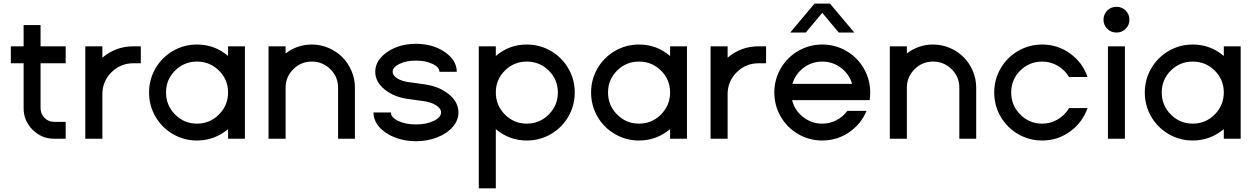

<svg xmlns="http://www.w3.org/2000/svg" viewBox="-20 -763 6909 1056"><path d="M109.9 -168.5V-415H39.6V-508.3H109.9V-625H203.1V-508.3H341.3V-415H203.1V-168.5Q203.1 -136.7 224.9 -114.7Q246.6 -92.8 277.8 -92.8H341.3V0H277.8Q208.5 0 159.2 -49.3Q109.9 -98.6 109.9 -168.5Z M449.2 0V-508.3H543V-445.8Q617.2 -508.3 712.9 -508.3H754.4V-415H712.9Q642.6 -415 592.8 -365.2Q543 -315.4 543 -245.1V0Z M1234.4 0V-52.7Q1159.2 9.8 1063.5 9.8Q991.7 9.8 930.9 -25.6Q870.1 -61 835 -121.8Q799.8 -182.6 799.8 -254.4Q799.8 -325.7 835 -386.5Q870.1 -447.3 930.9 -482.7Q991.7 -518.1 1063.5 -518.1Q1160.6 -518.1 1234.4 -455.1V-508.3H1327.1V0ZM1184.3 -133.3Q1234.4 -183.6 1234.4 -254.4Q1234.4 -325.2 1184.3 -374.8Q1134.3 -424.3 1063.5 -424.3Q992.7 -424.3 942.9 -374.8Q893.1 -325.2 893.1 -254.4Q893.1 -183.6 942.9 -133.3Q992.7 -83 1063.5 -83Q1134.3 -83 1184.3 -133.3Z M1457 0V-508.3H1550.8V-469.2Q1615.2 -518.1 1694.8 -518.1Q1743.2 -518.1 1787.1 -499.3Q1831.1 -480.5 1862.8 -448.7Q1894.5 -417 1913.3 -373Q1932.1 -329.1 1932.1 -280.8V0H1839.4V-280.8Q1839.4 -340.3 1797.1 -382.3Q1754.9 -424.3 1694.8 -424.3Q1635.3 -424.3 1593 -382.3Q1550.8 -340.3 1550.8 -280.8V0Z M2034.2 -144.5H2129.9Q2129.9 -117.2 2170.2 -97.9Q2210.4 -78.6 2267.6 -78.6Q2324.7 -78.6 2365.2 -97.9Q2405.8 -117.2 2405.8 -144.5Q2405.8 -167 2377.4 -184.6Q2349.1 -202.1 2305.2 -207.5L2227.1 -218.3Q2147.9 -228.5 2095.9 -270.5Q2043.9 -312.5 2043.9 -368.2Q2043.9 -431.6 2109.6 -476.8Q2175.3 -522 2267.6 -522Q2360.8 -522 2426.5 -476.8Q2492.2 -431.6 2492.2 -368.2H2397Q2397 -393.6 2358.9 -411.6Q2320.8 -429.7 2267.6 -429.7Q2214.4 -429.7 2177 -411.6Q2139.6 -393.6 2139.6 -368.2Q2139.6 -347.7 2165.8 -331.5Q2191.9 -315.4 2232.9 -310.5L2311 -299.8Q2393.1 -289.1 2447.3 -245.6Q2501.5 -202.1 2501.5 -144.5Q2501.5 -101.6 2470.2 -65.2Q2439 -28.8 2385 -7.6Q2331.1 13.7 2267.6 13.7Q2204.1 13.7 2150.4 -7.6Q2096.7 -28.8 2065.4 -65.2Q2034.2 -101.6 2034.2 -144.5Z M2613.3 272.9V-508.3H2707V-455.1Q2780.3 -518.1 2877.4 -518.1Q2949.2 -518.1 3010 -482.7Q3070.8 -447.3 3106 -386.5Q3141.1 -325.7 3141.1 -254.4Q3141.1 -182.6 3106 -121.8Q3070.8 -61 3010 -25.6Q2949.2 9.8 2877.4 9.8Q2781.2 9.8 2707 -52.7V272.9ZM2998.3 -133.3Q3048.3 -183.6 3048.3 -254.4Q3048.3 -325.2 2998.3 -374.8Q2948.2 -424.3 2877.4 -424.3Q2806.6 -424.3 2756.8 -374.8Q2707 -325.2 2707 -254.4Q2707 -183.6 2756.8 -133.3Q2806.6 -83 2877.4 -83Q2948.2 -83 2998.3 -133.3Z M3665.5 0V-52.7Q3590.3 9.8 3494.6 9.8Q3422.9 9.8 3362.1 -25.6Q3301.3 -61 3266.1 -121.8Q3231 -182.6 3231 -254.4Q3231 -325.7 3266.1 -386.5Q3301.3 -447.3 3362.1 -482.7Q3422.9 -518.1 3494.6 -518.1Q3591.8 -518.1 3665.5 -455.1V-508.3H3758.3V0ZM3615.5 -133.3Q3665.5 -183.6 3665.5 -254.4Q3665.5 -325.2 3615.5 -374.8Q3565.4 -424.3 3494.6 -424.3Q3423.8 -424.3 3374 -374.8Q3324.2 -325.2 3324.2 -254.4Q3324.2 -183.6 3374 -133.3Q3423.8 -83 3494.6 -83Q3565.4 -83 3615.5 -133.3Z M3888.2 0V-508.3H3981.9V-445.8Q4056.2 -508.3 4151.9 -508.3H4193.4V-415H4151.9Q4081.5 -415 4031.7 -365.2Q3981.9 -315.4 3981.9 -245.1V0Z M4326.2 -584 4460 -743.2H4544.9L4678.7 -584H4593.3L4502.4 -692.4L4411.6 -584ZM4766.1 -254.4Q4766.1 -232.9 4763.2 -212.4H4336.4Q4350.6 -156.2 4396.7 -119.6Q4442.9 -83 4502.4 -83Q4544.4 -83 4580.8 -102.1Q4617.2 -121.1 4640.6 -153.3H4746.1Q4715.8 -80.6 4649.9 -35.4Q4584 9.8 4502.4 9.8Q4430.7 9.8 4369.9 -25.6Q4309.1 -61 4273.9 -121.8Q4238.8 -182.6 4238.8 -254.4Q4238.8 -325.7 4273.9 -386.5Q4309.1 -447.3 4369.9 -482.7Q4430.7 -518.1 4502.4 -518.1Q4574.2 -518.1 4635 -482.7Q4695.8 -447.3 4731 -386.5Q4766.1 -325.7 4766.1 -254.4ZM4338.4 -301.8H4666.5Q4650.9 -355.5 4605.5 -389.9Q4560.1 -424.3 4502.4 -424.3Q4444.8 -424.3 4399.4 -389.9Q4354 -355.5 4338.4 -301.8Z M4874 0V-508.3H4967.8V-469.2Q5032.2 -518.1 5111.8 -518.1Q5160.2 -518.1 5204.1 -499.3Q5248 -480.5 5279.8 -448.7Q5311.5 -417 5330.3 -373Q5349.1 -329.1 5349.1 -280.8V0H5256.3V-280.8Q5256.3 -340.3 5214.1 -382.3Q5171.9 -424.3 5111.8 -424.3Q5052.2 -424.3 5010 -382.3Q4967.8 -340.3 4967.8 -280.8V0Z M5711.9 -83Q5758.3 -83 5797.6 -106.2Q5836.9 -129.4 5859.9 -168.5H5961.4Q5934.1 -89.8 5865.7 -40Q5797.4 9.8 5711.9 9.8Q5640.1 9.8 5579.3 -25.6Q5518.6 -61 5483.4 -121.8Q5448.2 -182.6 5448.2 -254.4Q5448.2 -325.7 5483.4 -386.5Q5518.6 -447.3 5579.3 -482.7Q5640.1 -518.1 5711.9 -518.1Q5797.9 -518.1 5866.2 -468.3Q5934.6 -418.5 5961.4 -339.4H5859.9Q5836.9 -377.9 5797.6 -401.1Q5758.3 -424.3 5711.9 -424.3Q5641.1 -424.3 5591.3 -374.8Q5541.5 -325.2 5541.5 -254.4Q5541.5 -183.6 5591.3 -133.3Q5641.1 -83 5711.9 -83Z M6171.1 -705.1Q6191.9 -684.6 6191.9 -654.8Q6191.9 -625 6171.1 -604.5Q6150.4 -584 6120.6 -584Q6090.8 -584 6070.1 -604.5Q6049.3 -625 6049.3 -654.8Q6049.3 -684.6 6070.1 -705.1Q6090.8 -725.6 6120.6 -725.6Q6150.4 -725.6 6171.1 -705.1ZM6073.7 0V-508.3H6167V0Z M6710.9 0V-52.7Q6635.7 9.8 6540 9.8Q6468.3 9.8 6407.5 -25.6Q6346.7 -61 6311.5 -121.8Q6276.4 -182.6 6276.4 -254.4Q6276.4 -325.7 6311.5 -386.5Q6346.7 -447.3 6407.5 -482.7Q6468.3 -518.1 6540 -518.1Q6637.2 -518.1 6710.9 -455.1V-508.3H6803.7V0ZM6660.9 -133.3Q6710.9 -183.6 6710.9 -254.4Q6710.9 -325.2 6660.9 -374.8Q6610.8 -424.3 6540 -424.3Q6469.2 -424.3 6419.4 -374.8Q6369.6 -325.2 6369.6 -254.4Q6369.6 -183.6 6419.4 -133.3Q6469.2 -83 6540 -83Q6610.8 -83 6660.9 -133.3Z"/></svg>

Font: Basically A Sans Serif Medium
Style: Regular
Weight: 500
Designer: Hyung-Suk Kim
Foundry: Mental Design
Version: 1.000